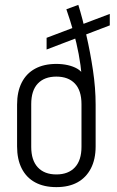

<svg xmlns="http://www.w3.org/2000/svg" viewBox="-20 -760 478 787"><path d="M211 7Q160 7 124 -12.5Q88 -32 69 -69.5Q50 -107 50 -160V-331Q50 -384 69 -421.5Q88 -459 124 -478.5Q160 -498 211 -498Q236 -498 258 -493Q280 -488 296.5 -478.5Q313 -469 322 -453L315 -448Q311 -493 302.5 -538.5Q294 -584 281 -630Q268 -676 252 -722L301 -740Q318 -685 334 -615.5Q350 -546 361 -472.5Q372 -399 372 -331V-160Q372 -107 352.5 -69.5Q333 -32 297.5 -12.5Q262 7 211 7ZM211 -45Q260 -45 287 -74Q314 -103 314 -158V-333Q314 -389 287 -417.5Q260 -446 211 -446Q162 -446 135 -417.5Q108 -389 108 -333V-158Q108 -103 135 -74Q162 -45 211 -45ZM171 -605 430 -703V-656L171 -557Z"/></svg>

Font: Pathway Extreme Condensed Thin
Style: Regular
Weight: 250
Width: 3
Version: Version 1.001;gftools[0.9.26]